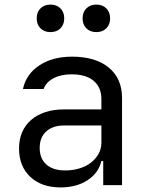

<svg xmlns="http://www.w3.org/2000/svg" viewBox="-20 -807 640 837"><path d="M63 -160Q63 -199 76.5 -230.5Q90 -262 115.5 -284Q141 -306 177 -318Q213 -330 258 -330H422V-375Q422 -426 388.5 -454.5Q355 -483 292 -483Q246 -483 213.5 -466Q181 -449 170 -419H80Q94 -484 151.5 -522Q209 -560 294 -560Q396 -560 454 -512.5Q512 -465 512 -380V0H430V-105H422Q409 -52 361 -21Q313 10 244 10Q161 10 112 -36Q63 -82 63 -160ZM264 -64Q298 -64 327 -73Q356 -82 377 -98.5Q398 -115 410 -137Q422 -159 422 -185V-260H260Q210 -260 181.5 -234Q153 -208 153 -162Q153 -116 182 -90Q211 -64 264 -64ZM140 -727Q140 -754 156.5 -770.5Q173 -787 200 -787Q227 -787 243.5 -770.5Q260 -754 260 -727Q260 -700 243.5 -683.5Q227 -667 200 -667Q173 -667 156.5 -683.5Q140 -700 140 -727ZM340 -727Q340 -754 356.5 -770.5Q373 -787 400 -787Q427 -787 443.5 -770.5Q460 -754 460 -727Q460 -700 443.5 -683.5Q427 -667 400 -667Q373 -667 356.5 -683.5Q340 -700 340 -727Z"/></svg>

Font: JetBrainsMono NF
Style: Regular
Weight: 400
Monospace: yes
Designer: Philipp Nurullin, Konstantin Bulenkov
Foundry: JetBrains
Version: Version 1.0.2; ttfautohint (v1.8.3)